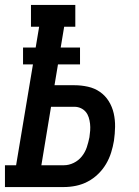

<svg xmlns="http://www.w3.org/2000/svg" viewBox="-42 -755 562 775"><path d="M-22 0V-88H23L91 -495H51V-563H102L116 -647H83V-735H262V-647H217L203 -563H281V-495H192L178 -411H258Q286 -411 313 -405Q340 -399 361.5 -384Q383 -369 397 -346.5Q411 -324 417 -297.5Q423 -271 422.5 -243Q422 -215 418 -187Q414 -163 406.5 -139Q399 -115 386 -93Q373 -71 354 -52.5Q335 -34 312 -22Q289 -10 264.5 -5Q240 0 216 0ZM216 -88Q236 -88 255.5 -97.5Q275 -107 288.5 -124Q302 -141 308.5 -161Q315 -181 319 -201Q321 -214 322 -228Q323 -242 321.5 -255.5Q320 -269 316 -281.5Q312 -294 304 -303.5Q296 -313 284 -318.5Q272 -324 258 -324H164L125 -88Z"/></svg>

Font: Iosevka Slab Semibold Oblique
Style: Regular
Weight: 600
Italic angle: -9°
Monospace: yes
Designer: Belleve Invis
Foundry: Belleve Invis
Version: Version 11.1.1; ttfautohint (v1.8.3)